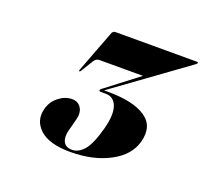

<svg xmlns="http://www.w3.org/2000/svg" viewBox="-72 -786 559 517"><g transform="rotate(20 207.5 -527.5)"><path d="M344.5 -447.5Q333.5 -405 286.2 -380Q239 -355 174 -355Q113 -355 86.2 -379.8Q59.5 -404.5 69 -440Q74.5 -462 92.5 -476.2Q110.5 -490.5 130.5 -490.5Q148 -490.5 156.5 -477Q165 -463.5 159.5 -442.5L150.5 -408.5Q145 -388 151.5 -375Q158 -362 176.5 -362Q194.5 -362 210 -379.5Q225.5 -397 238.5 -444.5Q250.5 -488.5 242 -511.8Q233.5 -535 210.5 -535H196Q190.5 -535 191.5 -539.5Q192 -541.5 196 -544L288 -614.5H163.5Q154 -614.5 148 -605L126.5 -570Q125 -567.5 123 -567.5Q121 -567.5 122 -571L167.5 -690.5Q170.5 -700 178 -700H411.5Q415.5 -700 415 -697Q414 -695 410 -692L203 -542H214Q286 -542 321.5 -518.5Q357 -495 344.5 -447.5Z"/></g></svg>

Font: Fraunces 144pt S000
Style: Bold Italic
Weight: 700
Italic angle: -16°
Version: Version 1.000; ttfautohint (v1.8.3)